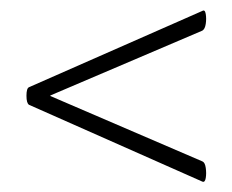

<svg xmlns="http://www.w3.org/2000/svg" viewBox="-20 -375 447 370"><path d="M370 -354Q375 -357 376.5 -348Q378 -339 376.5 -329Q375 -319 370 -316L77 -191V-190L370 -64Q375 -62 376.5 -51.5Q378 -41 376.5 -32Q375 -23 370 -25L36 -173Q31 -176 31 -190.5Q31 -205 36 -207Z"/></svg>

Font: Cormorant Garamond Light
Style: Italic
Weight: 300
Italic angle: -10°
Designer: Christian Thalmann (Catharsis Fonts)
Foundry: Catharsis Fonts
Version: Version 4.001